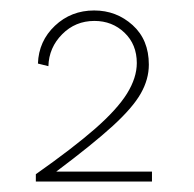

<svg xmlns="http://www.w3.org/2000/svg" viewBox="-20 -860 370 367"><path d="M48.5 -513V-527Q119.5 -577 161.8 -614Q204 -651 222.8 -681.2Q241.5 -711.5 241.5 -739.5Q241.5 -775 218 -797.5Q194.5 -820 160.5 -820Q124 -820 98.8 -794.5Q73.5 -769 72.5 -733.5L52.5 -738.5Q54 -781.5 85 -810.8Q116 -840 160 -840Q202.5 -840 233.5 -812Q264.5 -784 264.5 -736.5Q264.5 -708.5 249.2 -681.5Q234 -654.5 195.8 -619.5Q157.5 -584.5 87.5 -532H270.5V-513Z"/></svg>

Font: Spartan Thin Thin
Style: Regular
Weight: 250
Version: Version 1.004